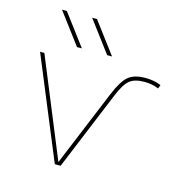

<svg xmlns="http://www.w3.org/2000/svg" viewBox="-110 -851 912 953"><g transform="rotate(15 346.0 -375.0)"><path d="M212 -590 92 -750H117L237 -590ZM367 -590 247 -750H272L392 -590ZM581 -530Q625 -530 661 -515L654 -496Q620 -510 581 -510Q530 -510 504 -488.5Q478 -467 451 -400L286 0H256L41 -520H63L270 -16H271L433 -408Q463 -480 493 -505Q523 -530 581 -530Z"/></g></svg>

Font: M PLUS 1p Thin
Style: Regular
Weight: 250
Version: Version 1.062